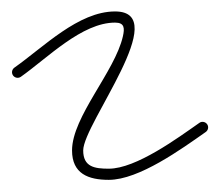

<svg xmlns="http://www.w3.org/2000/svg" viewBox="-30 -294 374 327"><path d="M5.5 -163.2C5.5 -163.2 5.5 -163.2 5.5 -163.2C51 -195.3 109.4 -255.5 166 -255.5C182.3 -255.5 182.4 -245.8 179.3 -232.1C165.8 -172.2 92.7 -95.2 92.7 -37.8C92.7 2 120.6 12.3 155.3 12.3C206.9 12.3 279.4 -40.5 320.4 -69.2C324.7 -72.2 325.8 -78.2 322.8 -82.4C319.8 -86.7 313.8 -87.8 309.6 -84.8C309.6 -84.8 309.6 -84.8 309.6 -84.8C272.5 -58.8 201.7 -6.7 155.3 -6.7C131.3 -6.7 111.7 -9.6 111.7 -37.8C111.7 -83.4 265 -274.5 166 -274.5C103.4 -274.5 44 -213.6 -5.5 -178.8C-9.8 -175.7 -10.8 -169.8 -7.8 -165.5C-4.7 -161.2 1.2 -160.2 5.5 -163.2Z"/></svg>

Font: FRB American Cursive Extralight
Style: Italic
Weight: 200
Italic angle: -25°
Version: Version 2.0;Modular Font Editor K font №1